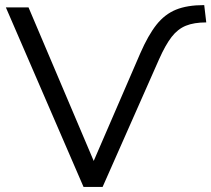

<svg xmlns="http://www.w3.org/2000/svg" viewBox="-20 -734 830 754"><path d="M308 0 3 -705H92L348 -102L531 -525Q562 -596 594.5 -637Q627 -678 671 -696Q715 -714 782 -714L790 -646Q742 -646 710 -633Q678 -620 654 -589Q630 -558 605 -502L383 0Z"/></svg>

Font: Mulish
Style: Regular
Weight: 400
Designer: Vernon Adams
Foundry: Vernon Adams
Version: Version 3.603; ttfautohint (v1.8.3)